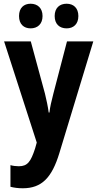

<svg xmlns="http://www.w3.org/2000/svg" viewBox="-20 -769 522 1029"><path d="M82 -683C82 -639 108 -617 144 -617C181 -617 208 -640 208 -683C208 -726 181 -749 144 -749C108 -749 82 -727 82 -683ZM273 -683C273 -640 299 -617 337 -617C374 -617 400 -640 400 -683C400 -726 374 -749 337 -749C300 -749 273 -727 273 -683ZM2 -547 177 -5 168 27C145 97 128 122 81 122C66 122 49 120 36 116V232C55 237 77 240 102 240C204 240 258 183 298 52L480 -547H339L266 -267C256 -228 248 -195 245 -166H241C237 -197 229 -234 221 -267L145 -547Z"/></svg>

Font: Noto Sans Lao Looped Condensed
Style: Bold
Weight: 700
Width: 3
Designer: Mark Frömberg, Ben Mitchell
Foundry: The Fontpad Ltd
Version: Version 1.002